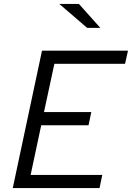

<svg xmlns="http://www.w3.org/2000/svg" viewBox="-20 -958 672 978"><path d="M45 0 194 -700H632L617 -633H257L204 -387H445L431 -320H190L136 -67H501L487 0ZM424 -816 282 -938H382L491 -816Z"/></svg>

Font: Red Hat Mono
Style: Italic
Weight: 400
Italic angle: -12°
Monospace: yes
Designer: Pentagram, MCKL
Foundry: MCKL
Version: Version 1.030